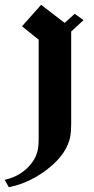

<svg xmlns="http://www.w3.org/2000/svg" viewBox="-74 -634 395 804"><path d="M18.1 -523.9 98.1 -613.8 196.8 -538.1 238.8 -576.2 275.9 -549.8 224.1 -502V-116.2Q224.1 -84.5 220.7 -64.5Q216.3 -40 204.1 -16.1Q181.6 28.3 132.8 67.9Q78.1 112.8 13.2 136.2Q-8.8 144 -37.1 149.9L-54.2 119.1Q19 102.5 60.1 46.9Q76.2 25.9 83 -1Q87.9 -20 87.9 -54.2V-467.8Z"/></svg>

Font: KJV1611
Style: Regular
Weight: 400
Version: Version 3.6.1